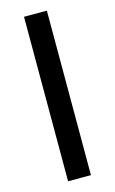

<svg xmlns="http://www.w3.org/2000/svg" viewBox="-111 -750 476 795"><g transform="rotate(-15 126.5 -352.5)"><path d="M78 0V-705H176V0Z"/></g></svg>

Font: Nunito Sans 10pt Condensed SemiBold
Style: Regular
Weight: 600
Width: 3
Designer: Vernon Adams
Foundry: Vernon Adams
Version: Version 3.101;gftools[0.9.27]